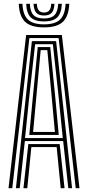

<svg xmlns="http://www.w3.org/2000/svg" viewBox="-20 -983 460 1003"><path d="M24.5 0 116.5 -800H303.2L395.2 0H375.5L286.2 -784H133.5L44.2 0ZM63.2 0 146.5 -768H273.2L356.5 0H336.8L310 -246H109.8L83 0ZM110.8 -261.8H308L284.8 -490.5L256.2 -752H163.5L134.2 -490.5ZM132.8 -278 153 -490.5 177.2 -737H242.5L267.2 -490.5L287 -278ZM153 -293.8H266.8L248.8 -490.5L227.2 -721H192.5L171 -490.5ZM102.5 0 128 -230.5H291.8L317.2 0H297.2L276 -214.8H143.8L122.5 0ZM210 -840Q142.2 -840 111.6 -868.6Q81 -897.2 78 -963.2H97.2Q99.8 -905.5 126 -880.6Q152.2 -855.8 210 -855.8Q267.5 -855.8 293.6 -880.6Q319.8 -905.5 322.5 -963.2H342Q338.8 -897.2 308.1 -868.6Q277.5 -840 210 -840ZM210 -871Q162.2 -871 140.5 -892.4Q118.8 -913.8 116.8 -963.2H136Q137.8 -922.2 154.9 -904.4Q172 -886.5 210 -886.5Q247.8 -886.5 264.9 -904.4Q282 -922.2 284 -963.2H303.2Q300.8 -913.8 279.1 -892.4Q257.5 -871 210 -871ZM210 -902Q182.2 -902 169.5 -916.2Q156.8 -930.5 155.2 -963.2H172.8Q173.2 -917.5 210 -917.5Q247 -917.5 247.2 -963.2H264.5Q263 -930.5 250.2 -916.2Q237.5 -902 210 -902Z"/></svg>

Font: Big Shoulders Inline Text SemiBold
Style: Regular
Weight: 600
Designer: Patric King
Foundry: XO Type Co
Version: Version 1.000